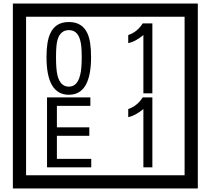

<svg xmlns="http://www.w3.org/2000/svg" viewBox="-20 -980 1195 1090"><path d="M1103 90H53V-960H1103ZM1028 15V-885H128V15ZM497 -656Q497 -442 371 -442Q244 -442 244 -656Q244 -744 265 -789Q294 -855 371 -855Q448 -855 477 -789Q497 -745 497 -656ZM444 -656Q444 -723 435 -752Q420 -809 371 -809Q322 -809 306 -752Q298 -723 298 -656Q298 -587 306 -553Q322 -488 371 -488Q419 -488 435 -554Q444 -587 444 -656ZM845 -450H794V-781Q748 -743 708 -735V-781Q759 -798 790 -847H845ZM498 -30H247V-427H493V-379H303V-257H487V-209H303V-78H498ZM845 -30H794V-361Q748 -323 708 -315V-361Q759 -378 790 -427H845Z"/></svg>

Font: Unicode BMP Fallback SIL
Style: Regular
Weight: 400
Foundry: NRSI, SIL International
Version: Version 5.1 Based on Unicode 5.1